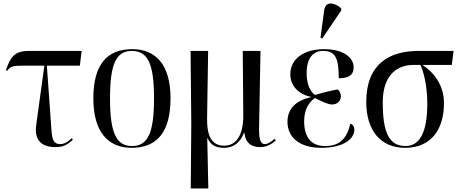

<svg xmlns="http://www.w3.org/2000/svg" viewBox="-20 -823 2591 1082"><path d="M291 6C331 6 355 -2 391 -36L384 -44C361 -21 339 -11 320 -11C283 -11 274 -34 270 -89L244 -453H430L440 -536H141C60 -536 38 -499 13 -427L20 -424C40 -450 55 -453 110 -453H230L184 -118C172 -31 217 6 291 6Z M722 10C866 10 941 -80 941 -269C941 -455 861 -546 725 -546C580 -546 506 -455 506 -269C506 -80 588 10 722 10ZM724 0C635 0 600 -74 600 -269C600 -462 634 -536 723 -536C814 -536 848 -462 848 -269C848 -75 814 0 724 0Z M1055 239H1154L1148 -44H1150C1166 -7 1194 10 1242 10C1299 10 1335 -22 1355 -75H1357C1363 -21 1392 6 1446 6C1486 6 1514 -13 1534 -32L1528 -41C1509 -24 1488 -11 1473 -11C1450 -11 1439 -31 1440 -103L1448 -536H1348L1351 -176C1352 -60 1311 -2 1243 -2C1172 -2 1145 -58 1147 -160L1153 -536H1054L1058 -126Z M1796 -606 1903 -764V-776C1865 -810 1814 -818 1807 -766L1786 -610ZM1790 10C1918 10 1977 -41 1977 -93C1977 -108 1970 -121 1954 -126C1932 -27 1880 0 1811 0C1729 0 1694 -56 1694 -140C1694 -204 1719 -245 1755 -271C1792 -251 1827 -235 1851 -234C1877 -234 1901 -251 1901 -280C1901 -295 1895 -310 1883 -319C1855 -314 1809 -304 1755 -288C1731 -303 1708 -346 1708 -409C1708 -500 1747 -536 1800 -536C1869 -536 1889 -498 1889 -382C1951 -382 1973 -404 1973 -444C1973 -494 1922 -546 1806 -546C1690 -546 1616 -489 1616 -405C1616 -339 1662 -292 1733 -277V-276C1652 -257 1600 -215 1600 -136C1600 -57 1659 10 1790 10Z M2263 10C2416 10 2482 -102 2482 -241C2482 -343 2426 -414 2361 -457H2526L2536 -536H2338C2176 -536 2044 -464 2044 -249C2044 -88 2124 10 2263 10ZM2265 0C2169 0 2137 -83 2137 -246C2137 -414 2232 -457 2307 -457H2349C2365 -425 2388 -345 2388 -240C2388 -76 2345 0 2265 0Z"/></svg>

Font: Noto Serif Display SemiCondensed
Style: Regular
Weight: 400
Width: 4
Designer: Monotype Design Team
Foundry: Monotype Imaging Inc.
Version: Version 2.009